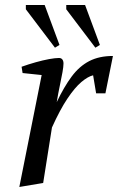

<svg xmlns="http://www.w3.org/2000/svg" viewBox="-20 -736 470 765"><path d="M57 9 146 -437 70 -445 66 -470Q94 -480 122.5 -488Q151 -496 175.5 -500.5Q200 -505 215 -505Q224 -505 228.5 -499Q233 -493 233 -483Q233 -471 229 -448.5Q225 -426 218.5 -395.5Q212 -365 206 -329Q235 -390 265.5 -431Q296 -472 335.5 -492.5Q375 -513 430 -513L400 -364H363L351 -436Q330 -431 304 -409Q278 -387 248.5 -343Q219 -299 187 -228L152 -7ZM360 -546 244 -699V-716H319L378 -557ZM199 -546 83 -699V-716H158L217 -557Z"/></svg>

Font: Manuale
Style: Italic
Weight: 400
Italic angle: -11°
Designer: Eduardo Tunni / Pablo Cosgaya
Foundry: Eduardo Tunni / Pablo Cosgaya
Version: Version 1.002